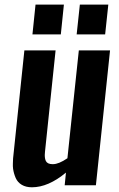

<svg xmlns="http://www.w3.org/2000/svg" viewBox="-20 -794 509 823"><path d="M119.1 -646.5 132.3 -774.4H253.9L240.7 -646.5ZM308.6 -646.5 322.3 -774.4H444.3L430.7 -646.5ZM116.7 8.8Q91.3 8.8 73.5 -1.7Q55.7 -12.2 47.4 -30.8Q39.1 -49.8 36.1 -70.3Q34.7 -81.1 35.2 -92.8Q35.2 -103.5 36.1 -115.2L84.5 -578.1H218.3L172.9 -144Q171.9 -136.2 171.9 -129.4Q171.9 -113.3 176.8 -103.5Q183.6 -90.3 205.6 -90.3Q206.5 -90.3 207 -90.3Q231.9 -90.3 269 -115.7L317.9 -578.1H451.7L391.1 0H257.3L262.7 -54.2Q187 8.8 116.7 8.8Z"/></svg>

Font: Oswald
Style: Medium
Weight: 500
Designer: Vernon Adams
Foundry: Vernon Adams
Version: 3.0; ttfautohint (v0.94.23-7a4d-dirty) -l 8 -r 50 -G 150 -x 